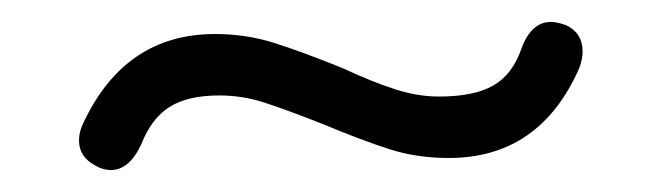

<svg xmlns="http://www.w3.org/2000/svg" viewBox="-20 -404 604 175"><path d="M52 -276Q52 -284 56 -292Q94 -373 176 -373Q204 -373 229.5 -365Q255 -357 292 -342Q320 -329 340.5 -322.5Q361 -316 380 -316Q412 -316 429.5 -326Q447 -336 455 -359Q464 -384 482 -384Q488 -384 496 -381Q511 -374 511 -357Q511 -350 508 -342Q472 -260 389 -260Q360 -260 335 -268Q310 -276 274 -291Q241 -304 221 -310.5Q201 -317 180 -317Q151 -317 134.5 -306.5Q118 -296 109 -273Q98 -249 81 -249Q74 -249 67 -253Q52 -261 52 -276Z"/></svg>

Font: Kodchasan Light
Style: Regular
Weight: 300
Version: Version 1.000; ttfautohint (v1.6)